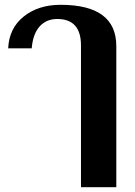

<svg xmlns="http://www.w3.org/2000/svg" viewBox="-20 -583 561 799"><path d="M317 -394Q317 -504 218 -504Q173 -504 145 -473Q117 -442 112 -382H14Q18 -466 79 -514.5Q140 -563 232 -563Q464 -563 464 -391V196H317Z"/></svg>

Font: Taviraj DemiBold
Style: Regular
Weight: 600
Designer: Katatrad Team
Foundry: CadsonDemak
Version: Version 1.030